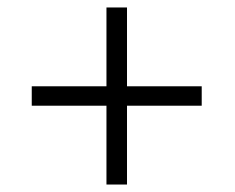

<svg xmlns="http://www.w3.org/2000/svg" viewBox="-20 -512 629 514"><path d="M65 -229V-281H265V-492H320V-281H520V-229H320V-18H265V-229Z"/></svg>

Font: Jost* Light
Style: Regular
Weight: 300
Version: Version 3.7